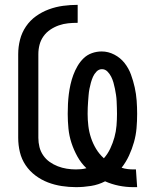

<svg xmlns="http://www.w3.org/2000/svg" viewBox="-20 -763 640 791"><path d="M529 8Q499 8 469.5 2Q440 -4 413 -16Q386 -2 355 3Q324 8 293 8Q264 8 234.5 3.5Q205 -1 177.5 -11.5Q150 -22 126 -40Q102 -58 85.5 -82.5Q69 -107 62 -136Q55 -165 55 -195V-540Q55 -570 62.5 -599.5Q70 -629 87 -654Q104 -679 128.5 -696.5Q153 -714 181.5 -724.5Q210 -735 240 -739Q270 -743 300 -743V-669Q280 -669 260.5 -667Q241 -665 222.5 -658.5Q204 -652 187.5 -641Q171 -630 159.5 -614Q148 -598 143 -579Q138 -560 138 -540V-195Q138 -176 142.5 -157.5Q147 -139 158 -123Q169 -107 184.5 -96Q200 -85 218 -78Q236 -71 255 -68Q274 -65 293 -65Q303 -65 314 -66Q325 -67 336 -70Q314 -91 299 -118Q284 -145 274.5 -174Q265 -203 262 -233.5Q259 -264 259 -294Q259 -314 260 -334.5Q261 -355 263.5 -375Q266 -395 270.5 -415Q275 -435 282 -454Q289 -473 299.5 -491Q310 -509 324.5 -523Q339 -537 358.5 -544Q378 -551 399 -551Q426 -551 451 -538Q476 -525 493 -503.5Q510 -482 519.5 -456Q529 -430 535 -403Q541 -376 543 -348.5Q545 -321 545 -294Q545 -264 542.5 -235Q540 -206 532 -177.5Q524 -149 511.5 -122Q499 -95 481 -72Q493 -68 505.5 -66.5Q518 -65 530 -65Q533 -65 535.5 -65Q538 -65 540 -65L545 8Q541 8 537 8Q533 8 529 8ZM408 -111Q424 -129 434.5 -151.5Q445 -174 451.5 -197.5Q458 -221 460 -245.5Q462 -270 462 -294Q462 -307 461.5 -320Q461 -333 460.5 -346Q460 -359 458 -372Q456 -385 453.5 -397.5Q451 -410 447.5 -422.5Q444 -435 438 -447Q432 -459 422.5 -468.5Q413 -478 400 -478Q387 -478 377.5 -468Q368 -458 363 -446.5Q358 -435 354.5 -422.5Q351 -410 348.5 -397Q346 -384 345 -371Q344 -358 343 -345.5Q342 -333 341.5 -320Q341 -307 341 -294Q341 -269 344 -244Q347 -219 355 -195Q363 -171 376 -149.5Q389 -128 408 -111Z"/></svg>

Font: Iosevka Custom Extended
Style: Regular
Weight: 400
Width: 7
Monospace: yes
Designer: Belleve Invis
Foundry: Belleve Invis
Version: Version 11.2.4; ttfautohint (v1.8.4)